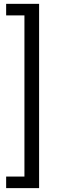

<svg xmlns="http://www.w3.org/2000/svg" viewBox="-20 -825 305 990"><path d="M11.7 -745.6H106V85.4H11.7V145H181.6V-805.2H11.7Z"/></svg>

Font: Shabnam Light
Style: Regular
Weight: 300
Foundry: DejaVu fonts team - Redesigned by Saber Rastikerdar - Based on Vazir font
Version: Version 5.0.1